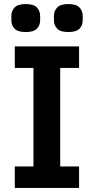

<svg xmlns="http://www.w3.org/2000/svg" viewBox="-20 -927 463 947"><path d="M53 0V-106H145V-592H53V-698H370V-592H277V-106H370V0ZM107 -769Q68 -769 52 -785.5Q36 -802 36 -827V-848Q36 -873 52 -890Q68 -907 107 -907Q146 -907 162 -890Q178 -873 178 -848V-827Q178 -802 162 -785.5Q146 -769 107 -769ZM317 -769Q278 -769 262 -785.5Q246 -802 246 -827V-848Q246 -873 262 -890Q278 -907 317 -907Q356 -907 372 -890Q388 -873 388 -848V-827Q388 -802 372 -785.5Q356 -769 317 -769Z"/></svg>

Font: IBM Plex Arabic SemiBold
Style: Regular
Weight: 600
Designer: Mike Abbink, Paul van der Laan, Pieter van Rosmalen, Wael Morcos, Khajak Apelian
Foundry: Bold Monday
Version: Version 1.0